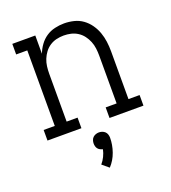

<svg xmlns="http://www.w3.org/2000/svg" viewBox="-141 -643 882 989"><g transform="rotate(-20 300.0 -148.5)"><path d="M37 0V-58H98V-472H37V-530H163V-430Q172 -454 187.5 -475.5Q203 -497 224.5 -511.5Q246 -526 272 -532Q298 -538 323 -538Q350 -538 376.5 -531.5Q403 -525 424.5 -509.5Q446 -494 461.5 -472Q477 -450 486 -425Q495 -400 498.5 -373.5Q502 -347 502 -320V-58H563V0H377V-58H437V-320Q437 -340 434.5 -360Q432 -380 424.5 -398.5Q417 -417 405 -433Q393 -449 376 -460Q359 -471 339.5 -475.5Q320 -480 300 -480Q280 -480 260.5 -475.5Q241 -471 224 -460Q207 -449 195 -433Q183 -417 175.5 -398.5Q168 -380 165.5 -360Q163 -340 163 -320V-58H223V0ZM291 241 255 211Q268 196 277 177.5Q286 159 290 140Q290 140 290 140Q290 140 290 140Q283 138 276 134.5Q269 131 264 125Q259 119 257 111Q255 103 255 96Q255 87 258 78Q261 69 267.5 63Q274 57 282.5 54Q291 51 300 51Q309 51 317.5 54Q326 57 332.5 63Q339 69 342 78Q345 87 345 96Q345 135 331.5 173.5Q318 212 291 241Z"/></g></svg>

Font: Iosevka Slab Light Extended
Style: Regular
Weight: 300
Width: 7
Monospace: yes
Designer: Belleve Invis
Foundry: Belleve Invis
Version: Version 11.1.0; ttfautohint (v1.8.3)